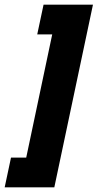

<svg xmlns="http://www.w3.org/2000/svg" viewBox="-50 -760 417 820"><path d="M-30 40 -3 -87H62L173 -613H109L136 -740H347L182 40Z"/></svg>

Font: Raleway-v4020 ExtraBold
Style: Italic
Weight: 800
Italic angle: -12°
Designer: Matt McInerney, Pablo Impallari, Rodrigo Fuenzalida
Foundry: Matt McInerney, Pablo Impallari, Rodrigo Fuenzalida
Version: Version 4.020;PS 004.020;hotconv 1.0.88;makeotf.lib2.5.64775